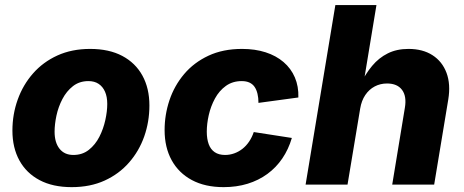

<svg xmlns="http://www.w3.org/2000/svg" viewBox="-20 -748 1880 778"><path d="M270.5 10.3Q193.8 10.3 140.4 -18.1Q86.9 -46.4 58.6 -97.9Q30.3 -149.4 30.3 -218.8Q30.3 -284.7 51.8 -344.5Q73.2 -404.3 113.8 -450.4Q154.3 -496.6 212.6 -523.2Q271 -549.8 345.2 -549.8Q421.9 -549.8 475.3 -521.5Q528.8 -493.2 557.1 -441.7Q585.4 -390.1 585.4 -320.8Q585.4 -254.9 564.5 -195.3Q543.5 -135.7 502.9 -89.4Q462.4 -43 404.1 -16.4Q345.7 10.3 270.5 10.3ZM277.3 -120.1Q314 -120.1 340.1 -140.9Q366.2 -161.6 382.6 -193.6Q398.9 -225.6 406.7 -261.2Q414.6 -296.9 414.6 -326.7Q414.6 -356 405.5 -376.5Q396.5 -397 379.6 -408.2Q362.8 -419.4 338.4 -419.4Q301.8 -419.4 275.6 -398.9Q249.5 -378.4 232.9 -346.7Q216.3 -314.9 208.7 -279.5Q201.2 -244.1 201.2 -214.4Q201.2 -170.4 221.2 -145.3Q241.2 -120.1 277.3 -120.1Z M886.2 10.3Q811 10.3 757.6 -18.3Q704.1 -46.9 675.5 -98.9Q647 -150.9 647 -220.7Q647 -283.2 666.7 -342Q686.5 -400.9 726.1 -447.8Q765.6 -494.6 824.5 -522.2Q883.3 -549.8 960.9 -549.8Q1013.7 -549.8 1056.2 -536.1Q1098.6 -522.5 1128.9 -496.6Q1159.2 -470.7 1174.8 -434.3Q1190.4 -397.9 1189 -353L1027.3 -331.1Q1027.3 -351.6 1023.4 -367.9Q1019.5 -384.3 1011.7 -395.8Q1003.9 -407.2 991 -413.3Q978 -419.4 959.5 -419.4Q922.4 -419.4 895.3 -399.9Q868.2 -380.4 851.1 -348.9Q834 -317.4 825.9 -281.7Q817.9 -246.1 817.9 -214.4Q817.9 -185.1 825.7 -163.8Q833.5 -142.6 850.1 -131.3Q866.7 -120.1 892.1 -120.1Q911.1 -120.1 929 -126.5Q946.8 -132.8 962.2 -144.8Q977.5 -156.7 989.3 -174.1Q1001 -191.4 1008.3 -212.9L1162.6 -189Q1148.9 -142.6 1124 -106Q1099.1 -69.3 1063.5 -43.2Q1027.8 -17.1 983.2 -3.4Q938.5 10.3 886.2 10.3Z M1439.5 -308.1 1388.2 0H1218.3L1338.9 -727.5H1505.4L1452.1 -404.8H1439.5Q1460.9 -448.7 1488 -481.2Q1515.1 -513.7 1551.3 -531.7Q1587.4 -549.8 1635.3 -549.8Q1692.9 -549.8 1732.4 -524.4Q1772 -499 1789.3 -452.9Q1806.6 -406.7 1796.4 -344.7L1739.3 0H1569.3L1620.6 -311.5Q1628.4 -357.9 1609.1 -383.8Q1589.8 -409.7 1548.3 -409.7Q1521 -409.7 1498.3 -397.7Q1475.6 -385.7 1460.2 -363Q1444.8 -340.3 1439.5 -308.1Z"/></svg>

Font: Inter 16pt ExtraBold
Style: Italic
Weight: 800
Italic angle: -9.3988°
Version: Version 4.001;git-66647c0bb